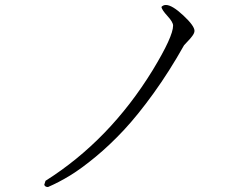

<svg xmlns="http://www.w3.org/2000/svg" viewBox="-20 -737 960 772"><path d="M676 -634Q676 -648 653.5 -672.5Q631 -697 629 -709Q636 -717 647 -717Q672 -717 717 -675Q762 -633 762 -613Q762 -604 753 -592Q744 -580 733 -569Q722 -558 720 -555Q661 -450 597.5 -362Q534 -274 478 -214Q422 -154 364.5 -106.5Q307 -59 262 -31.5Q217 -4 173 15Q161 15 158 6L163 -10Q421 -173 594 -455Q676 -590 676 -634Z"/></svg>

Font: cwTeXMing
Style: Medium
Weight: 500
Version: Version 1.17